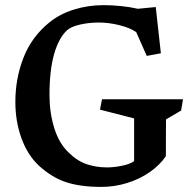

<svg xmlns="http://www.w3.org/2000/svg" viewBox="-20 -713 748 750"><path d="M370.6 -284.7 378.4 -325.2H694.8L687.5 -281.2L628.4 -246.6L627.9 -103Q604.5 -68.4 565.4 -41Q526.4 -13.7 477.1 1.7Q427.7 17.1 375.5 17.1Q294.4 17.1 238.5 -1.2Q182.6 -19.5 131.3 -66.4Q87.4 -107.9 63.7 -173.3Q40 -238.8 40 -315.4Q40 -406.2 71.8 -487.8Q103.5 -569.3 172.9 -625.5Q212.9 -658.2 268.3 -675.5Q323.7 -692.9 384.8 -692.9Q418 -692.9 453.4 -689.2Q488.8 -685.5 518.6 -678.7L588.4 -685.5L608.4 -504.9L553.2 -494.6L512.2 -587.4Q487.8 -604.5 446.3 -614.7Q404.8 -625 366.7 -625Q327.1 -625 292.2 -616.9Q257.3 -608.9 241.7 -594.7Q209.5 -564.9 191.4 -501.7Q173.3 -438.5 173.3 -341.3Q173.3 -272.9 191.9 -213.1Q210.4 -153.3 247.1 -118.2Q280.8 -84.5 318.1 -71.8Q355.5 -59.1 397.9 -59.1Q424.8 -59.1 456.1 -65.4Q487.3 -71.8 503.9 -83.5V-250.5Z"/></svg>

Font: Vesper Libre Medium
Style: Regular
Weight: 500
Designer: Robert Keller & Kimya Gandhi
Foundry: Mota Italic
Version: Version 1.058